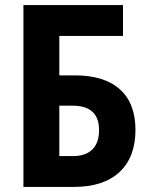

<svg xmlns="http://www.w3.org/2000/svg" viewBox="-20 -734 588 754"><path d="M72 0V-714H463V-593H213V-438H274Q390 -438 451 -383Q512 -328 512 -224Q512 -117 449.5 -58.5Q387 0 271 0ZM213 -121H267Q316 -121 342.5 -147Q369 -173 369 -223Q369 -319 265 -319H213Z"/></svg>

Font: Noto Sans Condensed
Style: Bold
Weight: 700
Width: 3
Designer: Monotype Design Team
Foundry: Monotype Imaging Inc.
Version: Version 2.013; ttfautohint (v1.8.4.7-5d5b)